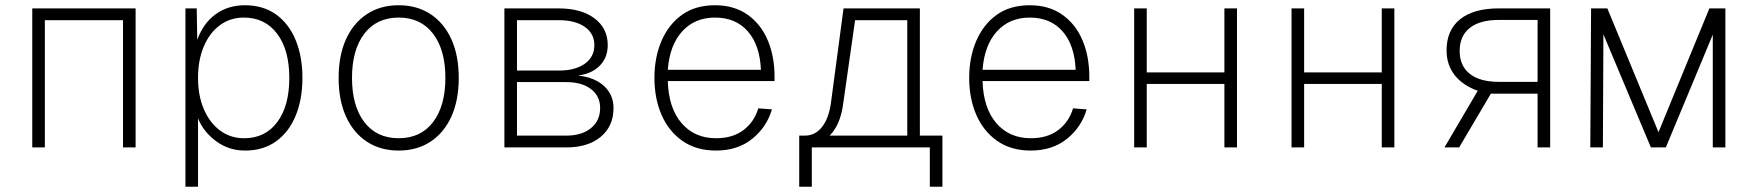

<svg xmlns="http://www.w3.org/2000/svg" viewBox="-20 -562 6640 732"><path d="M103 0V-530H497V0H449V-485H151V0Z M687 150V-530H730L732 -410Q755 -474 802.5 -508Q850 -542 913 -542Q984 -542 1033 -506.5Q1082 -471 1107.5 -408.5Q1133 -346 1133 -265Q1133 -184 1107.5 -121.5Q1082 -59 1033 -23.5Q984 12 914 12Q852 12 803.5 -24Q755 -60 735 -111V150ZM911 -35Q991 -35 1037 -96.5Q1083 -158 1083 -265Q1083 -372 1036.5 -433.5Q990 -495 910 -495Q858 -495 818.5 -466Q779 -437 757 -385Q735 -333 735 -265Q735 -197 757.5 -145Q780 -93 819.5 -64Q859 -35 911 -35Z M1500 12Q1430 12 1378.5 -22Q1327 -56 1299 -118Q1271 -180 1271 -265Q1271 -350 1299 -412Q1327 -474 1378.5 -508Q1430 -542 1500 -542Q1570 -542 1621.5 -508Q1673 -474 1701 -412Q1729 -350 1729 -265Q1729 -180 1701 -118Q1673 -56 1621.5 -22Q1570 12 1500 12ZM1500 -35Q1584 -35 1631 -96.5Q1678 -158 1678 -265Q1678 -372 1631 -433.5Q1584 -495 1500 -495Q1416 -495 1369 -433.5Q1322 -372 1322 -265Q1322 -158 1369 -96.5Q1416 -35 1500 -35Z M1903 0V-530H2110Q2196 -530 2246.5 -492Q2297 -454 2297 -390Q2297 -343 2267 -312Q2237 -281 2184 -274Q2247 -267 2283 -234Q2319 -201 2319 -150Q2319 -81 2270.5 -40.5Q2222 0 2139 0ZM1951 -293H2111Q2173 -293 2209.5 -319Q2246 -345 2246 -390Q2246 -434 2209.5 -459.5Q2173 -485 2111 -485H1951ZM1951 -45H2139Q2198 -45 2233 -73.5Q2268 -102 2268 -150Q2268 -196 2233 -222.5Q2198 -249 2139 -249H1951Z M2710 12Q2634 12 2581.5 -25Q2529 -62 2502 -124.5Q2475 -187 2475 -265Q2475 -343 2502 -406Q2529 -469 2580 -505.5Q2631 -542 2706 -542Q2779 -542 2830 -506Q2881 -470 2907 -408.5Q2933 -347 2933 -269V-253H2526Q2529 -150 2578.5 -92.5Q2628 -35 2710 -35Q2774 -35 2815 -66.5Q2856 -98 2871 -149L2923 -145Q2903 -77 2847.5 -32.5Q2792 12 2710 12ZM2526 -296H2881Q2877 -390 2831 -442.5Q2785 -495 2706 -495Q2629 -495 2581 -442.5Q2533 -390 2526 -296Z M3027 150V-45H3049Q3088 -45 3114 -78Q3140 -111 3148 -170L3196 -530H3487V-45H3573V150H3525V0H3075V150ZM3194 -162Q3183 -85 3143 -45H3439V-485H3240Z M3910 12Q3834 12 3781.5 -25Q3729 -62 3702 -124.5Q3675 -187 3675 -265Q3675 -343 3702 -406Q3729 -469 3780 -505.5Q3831 -542 3906 -542Q3979 -542 4030 -506Q4081 -470 4107 -408.5Q4133 -347 4133 -269V-253H3726Q3729 -150 3778.5 -92.5Q3828 -35 3910 -35Q3974 -35 4015 -66.5Q4056 -98 4071 -149L4123 -145Q4103 -77 4047.5 -32.5Q3992 12 3910 12ZM3726 -296H4081Q4077 -390 4031 -442.5Q3985 -495 3906 -495Q3829 -495 3781 -442.5Q3733 -390 3726 -296Z M4304 0V-530H4352V-286H4648V-530H4696V0H4648V-242H4352V0Z M4904 0V-530H4952V-286H5248V-530H5296V0H5248V-242H4952V0Z M5487 0 5614 -216Q5557 -236 5526 -275.5Q5495 -315 5495 -370Q5495 -447 5546.5 -488.5Q5598 -530 5694 -530H5890V0H5842V-205H5664L5543 0ZM5694 -250H5842V-486H5694Q5622 -486 5583.5 -455.5Q5545 -425 5545 -368Q5545 -311 5583.5 -280.5Q5622 -250 5694 -250Z M6043 0 6046 -530H6108L6303 -58L6497 -530H6558V0H6510V-430L6331 0H6274L6093 -431L6091 0Z"/></svg>

Font: Geist Mono ExtraLight
Style: Regular
Weight: 200
Monospace: yes
Designer: Basement.studio, Andrés Briganti, Mateo Zaragoza
Foundry: Basement.studio, Vercel, Andrés Briganti, Guido Ferreyra, Mateo Zaragoza
Version: Version 1.500; ttfautohint (v1.8.4.7-5d5b)